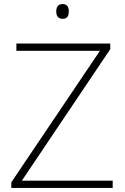

<svg xmlns="http://www.w3.org/2000/svg" viewBox="-20 -929 617 949"><path d="M289 -909C267 -909 258 -893 258 -873C258 -851 267 -836 289 -836C313 -836 320 -851 320 -873C320 -893 313 -909 289 -909ZM537 0V-36H88L525 -686V-714H61V-678H474L36 -28V0Z"/></svg>

Font: Noto Sans Arabic ExtLt
Style: Regular
Weight: 200
Designer: Monotype Design Team, Nadine Chahine, Nizar Qandah and Khaled Hosny
Foundry: Monotype Imaging Inc.
Version: Version 2.012